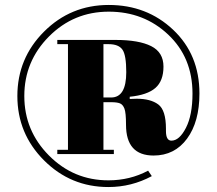

<svg xmlns="http://www.w3.org/2000/svg" viewBox="-20 -630 874 774"><path d="M599 -3Q488 -3 488 -127Q488 -176 481.5 -192.5Q475 -209 463 -213.5Q451 -218 429 -218H397V-26H439V-9H211V-26H254V-452H211V-469H446Q540 -469 589.5 -444Q639 -419 639 -361.5Q639 -304 606.5 -275.5Q574 -247 503 -240V-231Q518 -232 531 -232Q587 -232 618 -209Q649 -186 649 -111V-102Q649 -63 671 -63Q703 -63 729.5 -114.5Q756 -166 756 -253Q756 -398 658 -490.5Q560 -583 418.5 -583Q277 -583 177.5 -483Q78 -383 78 -243Q78 -103 177.5 -3Q277 97 417 97Q504 97 577 58L592 80Q510 124 417 124Q265 124 157.5 16.5Q50 -91 50 -243Q50 -395 157.5 -502.5Q265 -610 418.5 -610Q572 -610 678 -510Q784 -410 784 -253Q784 -139 734 -71Q684 -3 599 -3ZM397 -452V-237H428Q489 -237 489 -339Q489 -408 473.5 -430Q458 -452 418 -452Z"/></svg>

Font: Elsie Swash Caps Black
Style: Regular
Weight: 900
Designer: Alejandro Inler
Foundry: Alejandro Inler
Version: 1.003